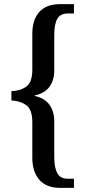

<svg xmlns="http://www.w3.org/2000/svg" viewBox="-20 -780 412 927"><path d="M270 127Q204 127 170 88Q136 49 136 -18V-190Q136 -251 107 -272Q78 -293 35 -295V-340Q78 -341 107 -362Q136 -383 136 -443V-616Q136 -685 170 -722.5Q204 -760 270 -760H337V-715H308Q271 -715 256.5 -689Q242 -663 242 -612V-441Q242 -392 218.5 -360.5Q195 -329 147 -319V-317Q196 -306 219 -274Q242 -242 242 -193V-21Q242 29 256.5 56Q271 83 308 83H337V127Z"/></svg>

Font: Noto Serif Lao Condensed Medium
Style: Regular
Weight: 500
Width: 3
Designer: Monotype Design Team
Foundry: Monotype Imaging Inc.
Version: Version 2.003; ttfautohint (v1.8.4.7-5d5b)